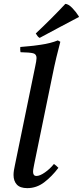

<svg xmlns="http://www.w3.org/2000/svg" viewBox="-20 -961 428 993"><path d="M259 -113Q272 -104 282 -93Q248 -48 208.5 -18Q169 12 121 12Q84 12 67 -6.5Q50 -25 50 -56Q50 -67 52 -80Q54 -93 57 -106L162 -617Q165 -631 167 -642.5Q169 -654 169 -661Q169 -681 151.5 -685.5Q134 -690 86 -691Q85 -698 84.5 -704.5Q84 -711 85 -718Q139 -722 190.5 -729.5Q242 -737 279 -752L292 -745Q282 -708 271.5 -664Q261 -620 250 -565L157 -112Q156 -105 153.5 -93.5Q151 -82 151 -72Q151 -63 155 -57Q159 -51 169 -51Q186 -51 212 -69Q238 -87 259 -113ZM388 -876V-873Q343 -850 290.5 -821.5Q238 -793 185 -765Q178 -769 174 -774.5Q170 -780 165 -788Q245 -863 318 -941Q334 -940 353.5 -920Q373 -900 388 -876Z"/></svg>

Font: Tiro Telugu
Style: Italic
Weight: 400
Italic angle: -11°
Designer: Telugu: John Hudson & Fiona Ross, assisted by Kaja Sojewska. Latin: John Hudson with Paul Hanslow, assisted by Kaja Soje
Foundry: Tiro Typeworks Ltd.
Version: Version 1.52